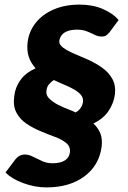

<svg xmlns="http://www.w3.org/2000/svg" viewBox="-20 -756 557 835"><path d="M182 59Q132 59 81.5 40.5Q31 22 4 -6L47 -63Q64 -84 88 -84Q105 -84 123.5 -74.5Q142 -65 163 -55.5Q184 -46 209 -46Q242 -46 261.5 -58Q281 -70 284 -93Q287 -119 267.5 -134.5Q248 -150 218 -161Q188 -172 160 -184Q125 -198 96 -217.5Q67 -237 51.5 -266Q36 -295 42 -338Q46 -376 69 -408Q92 -440 135 -459Q114 -482 105 -509.5Q96 -537 100 -572Q106 -620 135.5 -657Q165 -694 214 -715Q263 -736 326 -736Q383 -736 427 -717Q471 -698 496 -669L455 -614Q447 -605 440.5 -601Q434 -597 422 -597Q407 -597 392 -604.5Q377 -612 358.5 -619.5Q340 -627 315 -627Q291 -627 274.5 -621Q258 -615 249 -604Q240 -593 238 -579Q236 -562 255.5 -548Q275 -534 305 -521.5Q335 -509 364 -496Q397 -481 425 -461Q453 -441 468.5 -413Q484 -385 480 -347Q475 -308 452.5 -274Q430 -240 386 -219Q406 -201 416 -177Q426 -153 422 -118Q411 -36 346.5 11.5Q282 59 182 59ZM309 -267Q323 -275 331 -287Q339 -299 341 -313Q343 -331 331 -344.5Q319 -358 300 -368Q288 -375 273.5 -381.5Q259 -388 243.5 -394.5Q228 -401 214 -408Q200 -398 192 -388Q184 -378 182 -362Q179 -342 194.5 -327Q210 -312 233 -300Q245 -294 257.5 -288.5Q270 -283 283.5 -278Q297 -273 309 -267Z"/></svg>

Font: Aleo Black
Style: Italic
Weight: 900
Italic angle: -7°
Designer: Alessio Laiso
Foundry: Alessio Laiso
Version: Version 2.001;gftools[0.9.29]